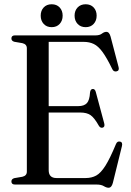

<svg xmlns="http://www.w3.org/2000/svg" viewBox="-20 -866 614 901"><path d="M33.5 -685.5Q33.5 -700 50.5 -700H429Q447.5 -700 458.2 -708.2Q469 -716.5 479 -716.5Q493 -716.5 499 -694L536.5 -551Q541 -534 526.5 -531Q512.5 -528 506 -543.5Q481 -595 461 -622.2Q441 -649.5 420.2 -659.5Q399.5 -669.5 373 -669.5H208.5V-368H347.5Q374.5 -368 387.5 -381.8Q400.5 -395.5 402.5 -432Q404.5 -447.5 414.5 -448.5Q425.5 -449.5 429.5 -434.5L469 -287.5Q473.5 -270.5 462 -267Q450.5 -264 443.5 -276.5Q423 -313 405.2 -325.5Q387.5 -338 356 -338H208.5V-67.5Q208.5 -30.5 245 -30.5H382Q410 -30.5 431.5 -42.2Q453 -54 474.5 -88Q496 -122 524 -189.5Q530 -204.5 543 -201.5Q557 -199 552 -179.5L509.5 -7.5Q503.5 15 489.5 15Q479.5 15 467.2 7.5Q455 0 433.5 0H50.5Q33.5 0 33.5 -14.5Q33.5 -26 47 -30L85 -36.5Q106 -41.5 106 -60.5V-639.5Q106 -658.5 85 -663.5L47 -670Q33.5 -674 33.5 -685.5ZM222.5 -738.5Q199 -738.5 185 -753.8Q171 -769 171 -792.5Q171 -816 185 -831Q199 -846 222.5 -846Q246 -846 260 -831Q274 -816 274 -792.5Q274 -769 260 -753.8Q246 -738.5 222.5 -738.5ZM382 -738.5Q358.5 -738.5 344.2 -753.8Q330 -769 330 -792.5Q330 -816 344.2 -831Q358.5 -846 382 -846Q405.5 -846 419.5 -831Q433.5 -816 433.5 -792.5Q433.5 -769 419.5 -753.8Q405.5 -738.5 382 -738.5Z"/></svg>

Font: Fraunces 144pt S050
Style: Regular
Weight: 400
Version: Version 1.000; ttfautohint (v1.8.3)